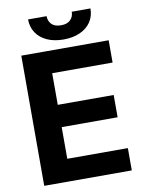

<svg xmlns="http://www.w3.org/2000/svg" viewBox="-96 -960 781 1027"><g transform="rotate(-10 294.5 -446.0)"><path d="M59.6 -707H534.2V-585.9H206.1V-414.1H509.8V-293H206.1V-121.1H535.2V0H59.6ZM297.9 -752.9Q246.6 -752.9 208.5 -770.3Q170.4 -787.6 149.7 -819.1Q128.9 -850.6 128.9 -891.6H229.5Q229.5 -865.7 246.3 -847.9Q263.2 -830.1 297.9 -830.1Q332 -830.1 349.1 -847.7Q366.2 -865.2 366.2 -891.6H467.8Q467.8 -850.1 447 -818.8Q426.3 -787.6 387.9 -770.3Q349.6 -752.9 297.9 -752.9Z"/></g></svg>

Font: Pretendard JP
Style: Bold
Weight: 700
Designer: Base glyphs from Inter by Rasmus Andersson; Hangeul glyphs from Noto Sans CJK(Source Han Sans) by Jang Soo-young and Kan
Foundry: Kil Hyung-jin
Version: Version 1.309